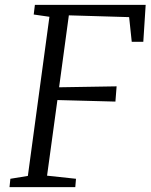

<svg xmlns="http://www.w3.org/2000/svg" viewBox="-20 -767 617 787"><path d="M19 0H288.6L291.5 -34.2L172.9 -46.9L215.3 -356.9L453.1 -350.6L458 -413.1L222.2 -409.2L262.2 -704.1L509.3 -696.8L520 -595.7H567.4L577.1 -747.1H123L118.2 -707.5L182.6 -698.2L94.2 -45.9L22.5 -34.2Z"/></svg>

Font: Merriweather
Style: Light Italic
Weight: 300
Italic angle: -7.5°
Designer: Eben Sorkin
Foundry: Eben Sorkin
Version: Version 1.001